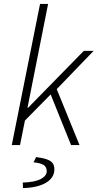

<svg xmlns="http://www.w3.org/2000/svg" viewBox="-20 -739 497 978"><path d="M40 0 184 -719H225L120 -190H123L407 -480H457L269 -285L385 0H342L238 -258L107 -125L82 0ZM97 219 96 191Q157 189 187.5 173Q218 157 218 133Q218 111 201.5 101Q185 91 151 88L164 61Q202 66 222 74Q242 82 249.5 94Q257 106 257 124Q257 153 237 174Q217 195 181 206.5Q145 218 97 219Z"/></svg>

Font: Source Sans 3 ExtraLight Light
Style: Italic
Weight: 300
Italic angle: -11°
Version: Version 3.052;hotconv 1.1.0;makeotfexe 2.6.0